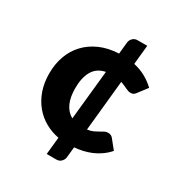

<svg xmlns="http://www.w3.org/2000/svg" viewBox="-173 -755 925 983"><g transform="rotate(30 290.0 -263.5)"><path d="M534.5 -80Q515 -58 492.8 -42.5Q470.5 -27 446.8 -17Q423 -7 398.2 -1.5Q373.5 4 349 6L342.5 69Q341 82.5 330 94Q319 105.5 301.5 105.5H244.5L255 3.5Q211.5 -4.5 174 -25.8Q136.5 -47 108.8 -80.5Q81 -114 65.2 -159Q49.5 -204 49.5 -259.5Q49.5 -313.5 66.2 -360.8Q83 -408 116 -443.5Q149 -479 197.2 -500.5Q245.5 -522 308.5 -525L315.5 -595Q317 -608.5 328 -620Q339 -631.5 356.5 -631.5H413.5L402 -518Q440 -509.5 471.2 -492.5Q502.5 -475.5 529.5 -450L489.5 -397.5Q483.5 -389 477 -384.5Q470.5 -380 458.5 -380Q451 -380 444 -382.5Q437 -385 429 -388.8Q421 -392.5 411.5 -396.8Q402 -401 390.5 -405L360.5 -106Q382 -109 396.2 -115.8Q410.5 -122.5 421.8 -129.2Q433 -136 442.5 -141Q452 -146 463.5 -146Q472.5 -146 479.8 -142.5Q487 -139 491.5 -133.5ZM297 -410Q247.5 -400 225 -361Q202.5 -322 202.5 -259.5Q202.5 -206 219 -170.5Q235.5 -135 267 -118Z"/></g></svg>

Font: Lato
Style: Regular
Weight: 900
Designer: Lukasz Dziedzic with Adam Twardoch and Botio Nikoltchev
Foundry: tyPoland Lukasz Dziedzic
Version: Version 2.010; 2014-09-01; http://www.latofonts.com/; ttfaut